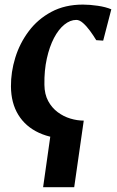

<svg xmlns="http://www.w3.org/2000/svg" viewBox="-20 -580 498 815"><path d="M281.5 10Q202.5 10 145.5 -16.2Q88.5 -42.5 57.8 -92.5Q27 -142.5 26.5 -213Q26 -274 44.8 -335Q63.5 -396 101.8 -447.2Q140 -498.5 197.8 -529.5Q255.5 -560.5 332 -560.5Q361 -560.5 395 -555.5Q429 -550.5 452.5 -540.5L418 -407.5L388.5 -409.5Q376.5 -429.5 362 -449.2Q347.5 -469 332.5 -482.2Q317.5 -495.5 304 -495.5Q278 -495.5 253.2 -475.5Q228.5 -455.5 209.2 -418.8Q190 -382 178.8 -331.5Q167.5 -281 168.5 -220Q169 -180 184.5 -151.2Q200 -122.5 224.8 -104Q249.5 -85.5 278.5 -76.8Q307.5 -68 335.5 -68ZM200.5 -50 335.5 -68 295 214.5H163Z"/></svg>

Font: Merriweather 36pt
Style: Bold Italic
Weight: 700
Italic angle: -7.8°
Version: Version 2.101